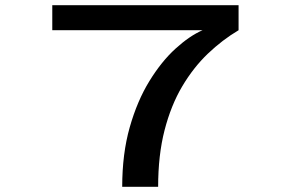

<svg xmlns="http://www.w3.org/2000/svg" viewBox="-20 -720 1140 740"><path d="M451 0Q451 -127.5 480 -229.5Q509 -331.5 555.8 -407.5Q602.5 -483.5 656.8 -532.8Q711 -582 760.5 -603.5H181.5V-700H899.5V-603.5Q837 -566.5 781.2 -513.2Q725.5 -460 682.2 -387Q639 -314 614.2 -218Q589.5 -122 589.5 0Z"/></svg>

Font: Trispace Expanded Medium
Style: Regular
Weight: 500
Width: 7
Designer: Tyler Finck
Foundry: Etcetera Type Company
Version: Version 1.210; ttfautohint (v1.8.3)